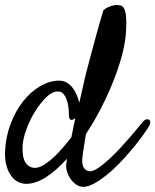

<svg xmlns="http://www.w3.org/2000/svg" viewBox="-30 -718 616 761"><path d="M310.5 -186.5Q305.7 -156.2 301.3 -128.9Q296.9 -101.6 295.9 -85Q294.9 -60.5 304.7 -49.8Q314.5 -39.1 326.2 -39.1Q339.8 -39.1 359.9 -52.7Q379.9 -66.4 402.3 -86.9Q424.8 -107.4 447.3 -131.8Q469.7 -156.2 488.8 -178.2Q507.8 -200.2 521 -216.8Q534.2 -233.4 539.1 -238.3Q544.9 -244.1 551.3 -245.1Q557.6 -246.1 561.5 -243.2Q565.4 -240.2 565.4 -232.4Q565.4 -224.6 557.6 -212.9Q545.9 -194.3 527.3 -169.4Q508.8 -144.5 486.3 -118.2Q463.9 -91.8 439 -66.4Q414.1 -41 389.2 -21.5Q364.3 -2 341.3 10.3Q318.4 22.5 299.8 22.5Q286.1 22.5 273.9 14.6Q261.7 6.8 252 -5.9Q242.2 -18.6 236.8 -34.2Q231.4 -49.8 232.4 -65.4Q233.4 -72.3 235.4 -88.9Q194.3 -43 152.8 -16.1Q111.3 10.7 73.2 10.7Q59.6 10.7 43.9 3.9Q28.3 -2.9 16.1 -18.6Q3.9 -34.2 -3.9 -59.6Q-11.7 -85 -9.8 -121.1Q-6.8 -177.7 12.7 -228.5Q32.2 -279.3 62 -316.9Q91.8 -354.5 129.4 -376.5Q167 -398.4 205.1 -398.4Q221.7 -398.4 235.4 -390.1Q249 -381.8 258.8 -368.7Q268.6 -355.5 274.9 -339.8Q281.2 -324.2 284.2 -310.5Q291 -338.9 296.9 -366.2Q302.7 -393.6 308.6 -418Q318.4 -454.1 329.1 -496.1Q338.9 -532.2 351.6 -579.1Q364.3 -626 379.9 -677.7Q389.6 -685.5 398.4 -689.5Q407.2 -693.4 415 -695.3Q423.8 -698.2 431.6 -698.2Q441.4 -698.2 449.2 -695.8Q457 -693.4 462.4 -683.1Q467.8 -672.9 469.7 -652.3Q471.7 -631.8 469.7 -596.7Q467.8 -553.7 454.6 -502.9Q441.4 -452.1 419.9 -397.9Q398.4 -343.8 370.6 -289.6Q342.8 -235.4 310.5 -186.5ZM252.9 -173.8Q256.8 -192.4 260.3 -210.9Q263.7 -229.5 268.6 -249Q266.6 -248 265.1 -247.1Q263.7 -246.1 261.7 -245.1Q251 -240.2 247.1 -245.6Q243.2 -251 243.2 -262.7Q243.2 -268.6 242.2 -283.7Q241.2 -298.8 236.8 -314.9Q232.4 -331.1 223.6 -343.3Q214.8 -355.5 199.2 -355.5Q176.8 -355.5 153.3 -332.5Q129.9 -309.6 109.4 -276.9Q88.9 -244.1 75.2 -207Q61.5 -169.9 59.6 -140.6Q57.6 -93.8 71.3 -73.2Q85 -52.7 108.4 -52.7Q126 -52.7 147 -66.4Q168 -80.1 188 -99.6Q208 -119.1 225.1 -139.6Q242.2 -160.2 252.9 -173.8Z"/></svg>

Font: Satisfy
Style: Regular
Weight: 400
Designer: Font Diner, Inc
Foundry: Font Diner, Inc
Version: Version 1.000